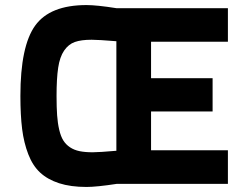

<svg xmlns="http://www.w3.org/2000/svg" viewBox="-20 -722 984 754"><path d="M875 0H439Q359.4 12.2 319.8 12.2Q257.3 12.2 212.2 -2.4Q167 -17.1 137.7 -44.2Q108.4 -71.3 91.1 -116.2Q73.7 -161.1 66.9 -215.3Q60.1 -269.5 60.1 -345.2Q60.1 -541 118.2 -621.6Q176.3 -702.1 319.8 -702.1Q359.9 -702.1 437 -689.9H875V-558.1H573.2V-415H814.9V-284.2H573.2V-131.8H875ZM344.2 -124Q368.7 -124 437 -129.9V-560.1Q366.7 -565.9 339.8 -565.9Q298.8 -565.9 273.9 -557.1Q249 -548.3 231.9 -523.4Q214.8 -498.5 208.5 -456.3Q202.1 -414.1 202.1 -345.2Q202.1 -300.3 204.3 -269.3Q206.5 -238.3 212.6 -212.2Q218.8 -186 228.8 -170.2Q238.8 -154.3 254.9 -143.6Q271 -132.8 292.5 -128.4Q314 -124 344.2 -124Z"/></svg>

Font: TitilliumText25L
Style: 999 wt
Weight: 900
Designer: Accademia di Belle Arti di Urbino and others
Foundry: Accademia di Belle Arti di Urbino and others.
Version: Version 25.000